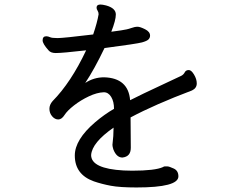

<svg xmlns="http://www.w3.org/2000/svg" viewBox="-20 -794 1040 847"><path d="M582 33Q767 33 767 -16Q767 -41 746.5 -50.5Q726 -60 718 -60H707Q703 -60 699 -57Q664 -41 563 -41L525 -42Q382 -50 382 -110Q386 -165 481 -231Q481 -194 476 -155Q476 -148 480 -135Q494 -99 520 -99Q557 -103 557 -142L556 -276Q663 -333 827 -395Q848 -405 848 -426Q848 -445 836 -465Q824 -485 813 -485Q800 -485 795 -475Q790 -465 779.5 -459.5Q769 -454 688 -416.5Q607 -379 554 -352Q546 -450 439 -453Q394 -453 356 -428Q396 -488 441 -582Q585 -601 606.5 -607Q628 -613 635 -620Q642 -627 642 -637Q642 -654 620 -665Q598 -676 587 -676Q574 -676 558 -670Q542 -664 514 -660L471 -654Q491 -705 491 -730Q491 -758 448 -770Q432 -774 423 -774Q406 -774 406 -760Q406 -754 410.5 -747Q415 -740 415 -731Q409 -695 391 -642Q259 -626 234 -626Q209 -626 200.5 -630Q192 -634 184 -634Q168 -634 168 -616Q168 -601 194 -572Q204 -560 226 -560Q255 -560 360 -572Q293 -430 212 -348Q198 -332 198 -314Q198 -295 210 -281Q222 -267 237 -267Q252 -267 264.5 -286.5Q277 -306 306.5 -329Q336 -352 372 -369Q408 -386 438 -387Q458 -387 470.5 -366.5Q483 -346 483 -314Q440 -289 400 -255Q310 -178 310 -108Q310 -24 394 6Q429 18 469 25.5Q509 33 582 33Z"/></svg>

Font: LXGW WenKai TC
Style: Bold
Weight: 700
Designer: LXGW / Fontworks Inc.
Foundry: LXGW / Fontworks Inc.
Version: Version 1.330;April 28, 2024